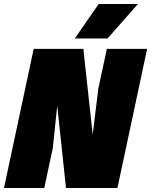

<svg xmlns="http://www.w3.org/2000/svg" viewBox="-39 -943 758 963"><path d="M-19 0 130 -698H379L426 -268L454 -498L497 -698H699L550 0H292L248 -413L226 -201L183 0ZM336 -750 456 -923H653L500 -750Z"/></svg>

Font: Azeret Mono Thin Black
Style: Italic
Weight: 900
Italic angle: -12°
Version: Version 1.002